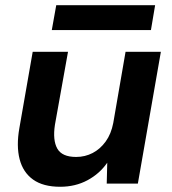

<svg xmlns="http://www.w3.org/2000/svg" viewBox="-20 -702 658 734"><path d="M210 12Q145 12 106.5 -15.5Q68 -43 55 -93.5Q42 -144 54 -212L105 -504H240L190 -225Q181 -166 199 -134Q217 -102 271 -102Q305 -102 334 -117Q363 -132 384 -161Q405 -190 413 -232L460 -504H595L507 0H388L390 -80Q361 -38 314.5 -13Q268 12 210 12ZM178 -587 195 -682H573L557 -587Z"/></svg>

Font: DM Sans
Style: Bold Italic
Weight: 700
Italic angle: -10°
Designer: Colophon Foundry, Jonny Pinhorn
Foundry: Colophon Foundry
Version: Version 4.004;gftools[0.9.30]